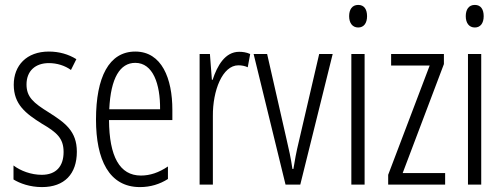

<svg xmlns="http://www.w3.org/2000/svg" viewBox="-20 -752 2049 782"><path d="M293 -134C293 -218 245 -252 179 -294C116 -333 88 -357 88 -408C88 -463 124 -495 179 -495C212 -495 244 -485 269 -467L291 -511C259 -531 221 -542 179 -542C88 -542 36 -485 36 -407C36 -327 84 -290 151 -248C211 -213 239 -189 239 -133C239 -74 208 -40 150 -40C107 -40 64 -56 35 -78V-21C61 -5 102 10 151 10C243 10 293 -44 293 -134Z M531 -542C424 -542 371 -438 371 -265C371 -102 424 10 550 10C593 10 631 -2 664 -23V-74C627 -49 591 -37 554 -37C467 -37 425 -115 424 -263H682V-305C682 -432 639 -542 531 -542ZM531 -496C603 -496 633 -410 632 -307H425C431 -435 469 -496 531 -496Z M954 -541C897 -541 865 -485 846 -427H843L835 -532H793V0H847V-279C846 -383 886 -486 951 -486C965 -486 979 -483 989 -478L999 -532C984 -539 968 -541 954 -541Z M1143 0H1203L1335 -532H1280L1197 -175C1187 -134 1180 -96 1175 -64H1171C1165 -107 1156 -147 1147 -185L1068 -532H1013Z M1439 -732C1414 -732 1402 -713 1402 -686C1402 -659 1415 -640 1439 -640C1462 -640 1475 -658 1475 -686C1475 -713 1464 -732 1439 -732ZM1465 -532H1411V0H1465Z M1793 0V-47H1620L1788 -491V-532H1573V-485H1730L1561 -40V0Z M1914 -732C1889 -732 1877 -713 1877 -686C1877 -659 1890 -640 1914 -640C1937 -640 1950 -658 1950 -686C1950 -713 1939 -732 1914 -732ZM1940 -532H1886V0H1940Z"/></svg>

Font: Noto Sans Georgian ExtraCondensed Light
Style: Regular
Weight: 300
Width: 2
Designer: Monotype Design Team, Akaki Razmadze
Foundry: Google LLC
Version: Version 2.005